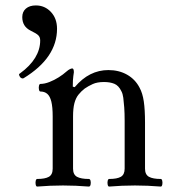

<svg xmlns="http://www.w3.org/2000/svg" viewBox="-20 -683 633 707"><path d="M67 -395Q61 -392 54 -399Q50 -406 50 -408.5Q50 -411 54 -413Q91 -440 109.5 -470.5Q128 -501 128 -534Q128 -546 121 -553Q114 -560 93 -570Q77 -578 69.5 -590.5Q62 -603 62 -620Q62 -640 75.5 -651.5Q89 -663 112 -663Q145 -663 167.5 -639Q190 -615 190 -577Q190 -524 159.5 -478.5Q129 -433 67 -395ZM117 4Q113 4 111.5 -3Q110 -10 111.5 -17Q113 -24 117 -24Q146 -24 160 -32Q174 -40 174 -62V-254Q174 -289 169 -309Q164 -329 154 -337.5Q144 -346 129 -346Q125 -346 123.5 -353Q122 -360 123.5 -367Q125 -374 129 -374Q144 -374 162 -381Q180 -388 196.5 -398.5Q213 -409 224 -419Q232 -426 237.5 -428.5Q243 -431 246 -431Q252 -431 252 -417Q251 -410 250 -402.5Q249 -395 248.5 -386.5Q248 -378 248 -364L255 -362Q282 -394 313 -409.5Q344 -425 379 -425Q418 -425 448 -408Q478 -391 494 -360Q505 -340 509.5 -309.5Q514 -279 514 -232V-62Q514 -40 528.5 -32Q543 -24 572 -24Q576 -24 577.5 -17Q579 -10 577.5 -3Q576 4 572 4Q548 2 524 1Q500 0 477 0Q453 0 429 1Q405 2 382 4Q378 4 376.5 -3Q375 -10 376.5 -17Q378 -24 382 -24Q411 -24 425 -32Q439 -40 439 -62V-173Q439 -210 439 -238Q439 -266 437.5 -287Q436 -308 434 -323Q432 -338 427 -347Q417 -368 401 -374.5Q385 -381 363 -381Q338 -381 321.5 -373.5Q305 -366 292 -357Q279 -347 269 -334.5Q259 -322 254 -303Q249 -284 249 -254V-62Q249 -40 263.5 -32Q278 -24 307 -24Q312 -24 313.5 -17Q315 -10 313.5 -3Q312 4 307 4Q283 2 259 1Q235 0 212 0Q188 0 164.5 1Q141 2 117 4Z"/></svg>

Font: Junicode VF
Style: Regular
Weight: 400
Designer: Peter S. Baker
Version: Version 2.213